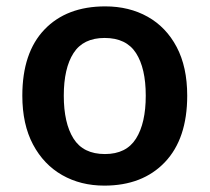

<svg xmlns="http://www.w3.org/2000/svg" viewBox="-20 -572 657 602"><path d="M567 -272Q567 -137 497 -63.5Q427 10 307 10Q233 10 175 -23Q117 -56 83.5 -119Q50 -182 50 -272Q50 -407 119.5 -479.5Q189 -552 310 -552Q385 -552 443 -519.5Q501 -487 534 -424.5Q567 -362 567 -272ZM180 -272Q180 -186 210.5 -137.5Q241 -89 309 -89Q376 -89 406.5 -137.5Q437 -186 437 -272Q437 -358 406.5 -405.5Q376 -453 308 -453Q241 -453 210.5 -405.5Q180 -358 180 -272Z"/></svg>

Font: Noto Sans Meetei Mayek SemiBold
Style: Regular
Weight: 600
Designer: Monotype Design Team and Neelakash Kshetrimayum
Foundry: Monotype Imaging Inc.
Version: Version 2.002; ttfautohint (v1.8.4.7-5d5b)